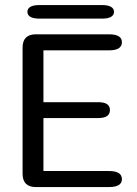

<svg xmlns="http://www.w3.org/2000/svg" viewBox="-20 -758 556 778"><path d="M474 -587Q474 -554 421.5 -554H156V-344H376Q402.5 -344 414 -335.8Q425.5 -327.5 425.5 -312Q425.5 -296.5 414 -288Q402.5 -279.5 376 -279.5H156V-65H421.5Q474 -65 474 -32Q474 0 421.5 0H125.5Q71.5 0 71.5 -54V-565Q71.5 -619 125.5 -619H421.5Q474 -619 474 -587ZM91 -710Q91 -723 103 -730.2Q115 -737.5 140 -737.5H393Q418 -737.5 430 -730.2Q442 -723 442 -710Q442 -697 430 -689.8Q418 -682.5 393 -682.5H140Q115 -682.5 103 -689.8Q91 -697 91 -710Z"/></svg>

Font: Sono
Style: Regular
Weight: 400
Designer: Tyler Finck
Foundry: Tyler Finck
Version: Version 2.112